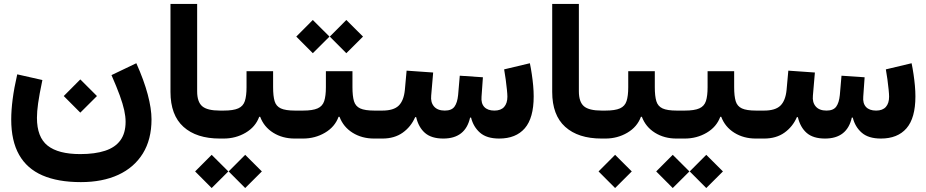

<svg xmlns="http://www.w3.org/2000/svg" viewBox="-20 -705 4710 977"><path d="M304.4 -216.3 388.6 -131.8 473.4 -216.3 388.6 -300.9ZM547.3 -322.8Q573.8 -262.4 589.5 -219.3Q605.1 -176.1 612.1 -144.3Q619.1 -112.4 619.1 -85.3Q619.1 -27.5 592.7 8.8Q566.4 45.2 514.8 62.1Q463.3 79.1 388.1 79.1Q276.8 79.1 222.4 36.1Q168 -6.8 168 -105.5Q168 -136.6 173.9 -179.1Q179.7 -221.6 195.7 -297.8L67.7 -326.7Q51.7 -257.1 44.4 -200.4Q37.1 -143.6 37.1 -97.1Q37.1 11.9 77.1 82.5Q117 153.2 195.9 187.4Q274.8 221.7 391.7 221.7Q501.4 221.7 582 184.6Q662.6 147.4 706.8 76.1Q751 4.8 751 -97.6Q751 -152 731.8 -224.3Q712.5 -296.6 673.7 -383.3Z M847.5 -684.9V-237.3Q847.5 -119.2 913.6 -59.6Q979.8 0 1098.8 0H1099.3V-142.3H1098.8Q1034.9 -142.3 1009.1 -164.3Q983.2 -186.4 983.2 -240.3V-684.9Z M1369.7 -261.1V-342.8H1234.5V-261.1Q1234.5 -217 1226 -190.9Q1217.5 -164.8 1192.5 -153.6Q1167.5 -142.3 1118 -142.3H1099.1Q1088.1 -142.3 1083.5 -125.5Q1078.9 -108.8 1078.9 -71.5Q1078.9 -33.9 1083.5 -16.9Q1088.1 0 1099.1 0H1118Q1179.4 0 1229.8 -29.6Q1280.2 -59.2 1299 -110.7H1303.9Q1323.2 -59 1370.4 -29.5Q1417.7 0 1479.7 0H1503V-142.3H1481Q1433.1 -142.3 1409.1 -153.3Q1385.2 -164.3 1377.4 -190.2Q1369.7 -216.1 1369.7 -261.1ZM972.9 167.3 1057.1 251.8 1141.9 167.3 1057.1 82.8ZM1143.5 167.3 1227.7 251.8 1312.5 167.3 1227.7 82.8Z M1773.5 -261.1V-342.8H1638.3V-261.1Q1638.3 -217 1629.8 -190.9Q1621.3 -164.8 1596.3 -153.6Q1571.3 -142.3 1521.8 -142.3H1502.9Q1491.9 -142.3 1487.3 -125.5Q1482.7 -108.8 1482.7 -71.5Q1482.7 -33.9 1487.3 -16.9Q1491.9 0 1502.9 0H1521.8Q1583.2 0 1633.6 -29.6Q1684 -59.2 1702.8 -110.7H1707.7Q1727 -59 1774.2 -29.5Q1821.5 0 1883.5 0H1906.8V-142.3H1884.8Q1836.9 -142.3 1812.9 -153.3Q1789 -164.3 1781.2 -190.2Q1773.5 -216.1 1773.5 -261.1ZM1487.6 -518.8 1571.7 -434.3 1656.6 -518.8 1571.7 -603.3ZM1658.2 -518.8 1742.3 -434.3 1827.2 -518.8 1742.3 -603.3Z M2243.4 -142.3Q2206.6 -142.3 2188.5 -163.3Q2170.5 -184.2 2174.1 -218.6L2184.2 -336L2049 -345.5L2040.1 -247Q2034.6 -192.6 2008.7 -167.4Q1982.8 -142.3 1925.8 -142.3H1906.7Q1896.1 -142.3 1891.3 -126.2Q1886.5 -110 1886.5 -72.5Q1886.5 -34.4 1891.5 -17.2Q1896.5 0 1906.7 0H1925.8Q1987.2 0 2029.3 -30Q2071.4 -60.1 2092.7 -109.1H2097.6Q2109.8 -57 2142.6 -28.5Q2175.5 0 2235.7 0Q2348.3 0 2372.1 -106.7H2377Q2388.7 -59.5 2422.6 -29.8Q2456.6 0 2520.1 0Q2605.1 0 2650.4 -52.2Q2695.7 -104.5 2695.7 -214.7Q2695.7 -240.3 2693.1 -269.2Q2690.5 -298.2 2686.1 -327.5Q2681.8 -356.9 2676.3 -383.2L2545.3 -352Q2549.7 -328.5 2553.3 -300.9Q2556.9 -273.2 2559.4 -249.3Q2561.9 -225.4 2561.9 -212.9Q2561.9 -179.7 2545.4 -161Q2529 -142.3 2495.7 -142.3Q2461.5 -142.3 2444.3 -160.7Q2427.2 -179.2 2430.3 -213.1L2437.3 -311.8L2319.6 -319.8L2311.1 -221.1Q2307.2 -182 2292.5 -162.1Q2277.9 -142.3 2243.4 -142.3Z M2789.9 -684.9V-237.3Q2789.9 -119.2 2856 -59.6Q2922.2 0 3041.2 0H3041.7V-142.3H3041.2Q2977.3 -142.3 2951.4 -164.3Q2925.6 -186.4 2925.6 -240.3V-684.9Z M3312 -261.1V-342.8H3176.8V-261.1Q3176.8 -217 3168.3 -190.9Q3159.9 -164.8 3134.9 -153.6Q3109.9 -142.3 3060.4 -142.3H3041.5Q3030.4 -142.3 3025.9 -125.5Q3021.3 -108.8 3021.3 -71.5Q3021.3 -33.9 3025.9 -16.9Q3030.4 0 3041.5 0H3060.4Q3121.8 0 3172.2 -29.6Q3222.5 -59.2 3241.4 -110.7H3246.2Q3265.5 -59 3312.8 -29.5Q3360.1 0 3422.1 0H3445.4V-142.3H3423.4Q3375.4 -142.3 3351.5 -153.3Q3327.6 -164.3 3319.8 -190.2Q3312 -216.1 3312 -261.1ZM3025.8 167.3 3110 251.8 3194.8 167.3 3110 82.8Z M3715.8 -261.1V-342.8H3580.6V-261.1Q3580.6 -217 3572.2 -190.9Q3563.7 -164.8 3538.7 -153.6Q3513.7 -142.3 3464.2 -142.3H3445.3Q3434.3 -142.3 3429.7 -125.5Q3425.1 -108.8 3425.1 -71.5Q3425.1 -33.9 3429.7 -16.9Q3434.3 0 3445.3 0H3464.2Q3525.6 0 3576 -29.6Q3626.3 -59.2 3645.2 -110.7H3650Q3669.3 -59 3716.6 -29.5Q3763.9 0 3825.9 0H3849.2V-142.3H3827.2Q3779.2 -142.3 3755.3 -153.3Q3731.4 -164.3 3723.6 -190.2Q3715.8 -216.1 3715.8 -261.1ZM3319.1 167.3 3403.3 251.8 3488.1 167.3 3403.3 82.8ZM3489.7 167.3 3573.9 251.8 3658.7 167.3 3573.9 82.8Z M4185.7 -142.3Q4149 -142.3 4130.9 -163.3Q4112.9 -184.2 4116.5 -218.6L4126.6 -336L3991.4 -345.5L3982.5 -247Q3977 -192.6 3951.1 -167.4Q3925.2 -142.3 3868.1 -142.3H3849.1Q3838.5 -142.3 3833.7 -126.2Q3828.9 -110 3828.9 -72.5Q3828.9 -34.4 3833.9 -17.2Q3838.9 0 3849.1 0H3868.1Q3929.6 0 3971.7 -30Q4013.8 -60.1 4035.1 -109.1H4039.9Q4052.2 -57 4085 -28.5Q4117.9 0 4178 0Q4290.7 0 4314.5 -106.7H4319.4Q4331 -59.5 4365 -29.8Q4399 0 4462.5 0Q4547.5 0 4592.8 -52.2Q4638.1 -104.5 4638.1 -214.7Q4638.1 -240.3 4635.5 -269.2Q4632.9 -298.2 4628.5 -327.5Q4624.2 -356.9 4618.7 -383.2L4487.7 -352Q4492.1 -328.5 4495.7 -300.9Q4499.3 -273.2 4501.8 -249.3Q4504.2 -225.4 4504.2 -212.9Q4504.2 -179.7 4487.8 -161Q4471.3 -142.3 4438.1 -142.3Q4403.9 -142.3 4386.7 -160.7Q4369.6 -179.2 4372.7 -213.1L4379.7 -311.8L4262 -319.8L4253.5 -221.1Q4249.6 -182 4234.9 -162.1Q4220.3 -142.3 4185.7 -142.3Z"/></svg>

Font: Estedad VF
Style: Regular
Weight: 100
Designer: Amin Abedi
Version: Version 7.3